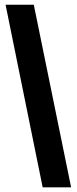

<svg xmlns="http://www.w3.org/2000/svg" viewBox="-20 -756 329 824"><path d="M285.2 47.9H163.1L3.9 -735.8H125Z"/></svg>

Font: Archivo-RBTV
Style: Regular
Weight: 500
Designer: Hector Gatti
Foundry: Hector Gatti
Version: ""